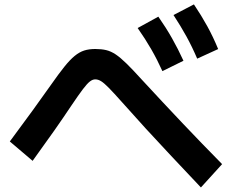

<svg xmlns="http://www.w3.org/2000/svg" viewBox="-20 -838 1040 861"><path d="M708.3 -519Q685 -570.6 658.3 -617Q631.7 -663.3 597.3 -712.3L690 -763.3Q724.3 -714.3 751.3 -666.6Q778.3 -619 802.7 -565.6ZM864.3 -575Q842 -627.3 816.2 -674.3Q790.3 -721.3 758 -770.6L849.6 -818.3Q883 -768.6 909.5 -720.5Q936 -672.3 958.3 -618ZM881 2.6Q808.7 -74 748 -138.4Q687.4 -202.7 633.5 -261.7Q579.7 -320.7 527 -380Q490 -421.7 468.5 -443.5Q447 -465.4 433.7 -473.7Q420.3 -482.1 407.3 -482.1Q395.3 -482.1 383.2 -472.7Q371 -463.4 352 -438.4Q333 -413.4 299.7 -364Q265.6 -312.7 224 -253.4Q182.3 -194 126.3 -116.7L24 -203.6Q81.4 -280.7 126.7 -343.2Q172 -405.7 208.7 -457.7Q243 -506.7 268.2 -538.2Q293.4 -569.7 314.7 -587.1Q336 -604.6 357.7 -611.5Q379.3 -618.3 407.3 -618.3Q434.7 -618.3 456 -613.3Q477.3 -608.3 498.8 -594Q520.3 -579.6 547.8 -552.6Q575.3 -525.7 614.6 -482.3Q710 -379 797.6 -286.5Q885.3 -194 976 -102Z"/></svg>

Font: M PLUS 2 Thin
Style: Regular
Weight: 100
Designer: Coji Morishita
Foundry: UNDERFOREST DESIGN
Version: Version 1.001